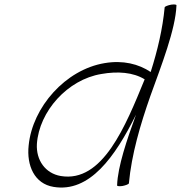

<svg xmlns="http://www.w3.org/2000/svg" viewBox="-20 -829 814 864"><path d="M721 -796C712 -700 689 -602 658 -505C604 -541 534 -559 451 -545C275 -516 126 -347 109 -175C99 -84 135 -2 221 12C383 39 498 -123 592 -313C551 -200 510 -80 507 4C505 9 516 10 531 8C546 5 559 0 560 -4C572 -134 611 -267 657 -398C706 -534 770 -697 774 -804C776 -809 765 -810 750 -808C735 -805 722 -800 721 -796ZM253 -37C184 -49 142 -108 146 -181C156 -328 284 -471 436 -496C509 -509 579 -504 631 -472C545 -262 442 -5 253 -37Z"/></svg>

Font: Nupuram Thin Italic
Style: Regular
Weight: 100
Designer: Santhosh Thottingal (santhosh.thottingal@gmail.com)
Foundry: SMC
Version: Version 1.000